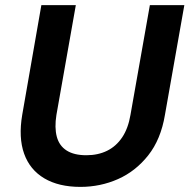

<svg xmlns="http://www.w3.org/2000/svg" viewBox="-20 -720 742 752"><path d="M295 12Q210 12 153.5 -21.5Q97 -55 74.5 -118Q52 -181 67 -270L142 -700H277L201 -270Q193 -220 202.5 -184.5Q212 -149 241 -130.5Q270 -112 318 -112Q364 -112 399.5 -129.5Q435 -147 458.5 -182Q482 -217 491 -270L567 -700H702L626 -270Q610 -174 560.5 -111.5Q511 -49 442 -18.5Q373 12 295 12Z"/></svg>

Font: DM Sans 16pt
Style: Bold Italic
Weight: 700
Italic angle: -10°
Version: Version 4.004;gftools[0.9.30]